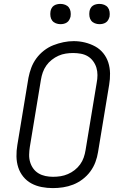

<svg xmlns="http://www.w3.org/2000/svg" viewBox="-20 -957 640 985"><path d="M251 8Q222 8 193.5 2.5Q165 -3 141 -16Q117 -29 99.5 -50.5Q82 -72 73.5 -98.5Q65 -125 64.5 -154.5Q64 -184 69 -213L126 -558Q131 -584 140.5 -609.5Q150 -635 166.5 -657.5Q183 -680 205.5 -697.5Q228 -715 253.5 -725Q279 -735 305.5 -740.5Q332 -746 358 -746Q388 -746 416 -739Q444 -732 468 -719Q492 -706 509.5 -684.5Q527 -663 535.5 -636.5Q544 -610 544.5 -580.5Q545 -551 540 -522L483 -177Q479 -151 469.5 -125.5Q460 -100 443.5 -77.5Q427 -55 404 -37.5Q381 -20 355.5 -10Q330 0 303.5 4Q277 8 251 8ZM252 -50Q272 -50 291 -53Q310 -56 328.5 -64Q347 -72 363 -84.5Q379 -97 391 -113.5Q403 -130 409.5 -149Q416 -168 419 -187L476 -532Q480 -552 480 -572Q480 -592 474.5 -610Q469 -628 457.5 -643.5Q446 -659 430 -668.5Q414 -678 394.5 -681.5Q375 -685 355 -685Q336 -685 317 -682Q298 -679 280 -671Q262 -663 245.5 -650Q229 -637 217.5 -620.5Q206 -604 199.5 -585.5Q193 -567 190 -548L133 -203Q130 -184 129.5 -164Q129 -144 134.5 -125.5Q140 -107 151 -92Q162 -77 178 -67.5Q194 -58 213 -54Q232 -50 252 -50ZM490 -833Q478 -833 466.5 -837.5Q455 -842 448 -851Q441 -860 439 -872.5Q437 -885 439 -898Q440 -906 444.5 -914.5Q449 -923 456.5 -928Q464 -933 473 -935Q482 -937 490 -937Q503 -937 514.5 -932.5Q526 -928 533 -919Q540 -910 542 -897.5Q544 -885 542 -872Q540 -864 535.5 -855.5Q531 -847 523.5 -842Q516 -837 507.5 -835Q499 -833 490 -833ZM290 -833Q278 -833 266.5 -837.5Q255 -842 248 -851Q241 -860 239 -872.5Q237 -885 239 -898Q240 -906 244.5 -914.5Q249 -923 256.5 -928Q264 -933 273 -935Q282 -937 290 -937Q303 -937 314.5 -932.5Q326 -928 333 -919Q340 -910 342 -897.5Q344 -885 342 -872Q340 -864 335.5 -855.5Q331 -847 323.5 -842Q316 -837 307.5 -835Q299 -833 290 -833Z"/></svg>

Font: Iosevka Curly Slab LtEx
Style: Italic
Weight: 300
Width: 7
Italic angle: -9°
Monospace: yes
Designer: Belleve Invis
Foundry: Belleve Invis
Version: Version 11.1.0; ttfautohint (v1.8.3)